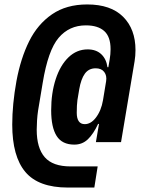

<svg xmlns="http://www.w3.org/2000/svg" viewBox="-20 -730 640 863"><path d="M404 113H285Q153 113 94 43Q35 -27 35 -170Q35 -261 54 -366Q73 -468 111 -544.5Q149 -621 213.5 -665.5Q278 -710 372 -710Q478 -710 533.5 -654.5Q589 -599 589 -505Q589 -479 585 -455L524 -91H411L425 -173H421Q400 -128 375 -104Q350 -80 314 -80Q259 -80 234.5 -119Q210 -158 210 -234Q210 -312 230.5 -374.5Q251 -437 288 -472.5Q325 -508 374 -508Q412 -508 435 -486.5Q458 -465 463 -428H467L473 -463Q477 -486 477 -509Q477 -565 448.5 -590.5Q420 -616 366 -616Q291 -616 243.5 -560Q196 -504 172 -358L151 -232Q148 -212 146.5 -188.5Q145 -165 145 -147Q145 -65 181 -23.5Q217 18 297 18H419ZM410 -200Q435 -232 443 -280L457 -365Q461 -390 448.5 -406.5Q436 -423 410 -423Q379 -423 361.5 -399Q344 -375 336 -328L328 -280Q325 -258 325 -223Q325 -198 334 -185Q343 -172 361 -172Q388 -172 410 -200Z"/></svg>

Font: iA Writer Mono V
Style: Regular
Weight: 400
Italic angle: -9.5°
Designer: Mike Abbink, Paul van der Laan, Pieter van Rosmalen
Foundry: Bold Monday
Version: Version 2.000